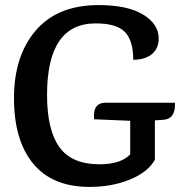

<svg xmlns="http://www.w3.org/2000/svg" viewBox="-20 -720 724 755"><path d="M395 -316H668Q668 -316 668 -308Q668 -253 624 -249L595 -247H589V-92Q563 -44 492 -14.5Q421 15 332 15Q186 15 110.5 -76.5Q35 -168 35 -334Q35 -500 120.5 -600Q206 -700 368 -700Q482 -700 543 -662.5Q604 -625 604 -569Q604 -529 577 -507Q550 -485 504 -485Q504 -560 471.5 -594Q439 -628 356 -628Q165 -628 165 -347Q165 -209 213.5 -141.5Q262 -74 371 -74Q455 -74 492 -113V-245L350 -251Q344 -316 395 -316Z"/></svg>

Font: Karma
Style: Bold
Weight: 700
Designer: Joana Correia
Foundry: Indian Type Foundry
Version: Version 1.202;PS 1.0;hotconv 1.0.78;makeotf.lib2.5.61930; tt